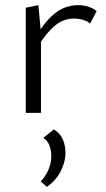

<svg xmlns="http://www.w3.org/2000/svg" viewBox="-20 -438 411 745"><path d="M80 0V-408L129 -418L139 -309V0ZM129 -260 114 -285Q147 -347 188.5 -382.5Q230 -418 284 -418Q304 -418 323 -412Q342 -406 355 -395L330 -347Q319 -356 302 -361Q285 -366 267 -366Q226 -366 193 -338.5Q160 -311 129 -260ZM162 287 138 266Q157 246 168 220.5Q179 195 179 169Q179 144 171.5 125.5Q164 107 148 97L189 64Q214 80 224 103.5Q234 127 234 155Q234 191 215 227.5Q196 264 162 287Z"/></svg>

Font: Ysabeau Office Light
Style: Regular
Weight: 300
Designer: Christian Thalmann (Catharsis Fonts)
Version: Version 2.001;gftools[0.9.30]; featfreeze: tnum,lnum,ss02